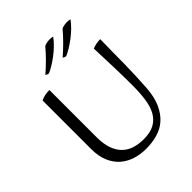

<svg xmlns="http://www.w3.org/2000/svg" viewBox="-262 -1115 1287 1287"><g transform="rotate(-45 381.5 -471.5)"><path d="M189 -274Q189 -210 204.5 -165.5Q220 -121 248.5 -93Q277 -65 316 -52.5Q355 -40 403 -40Q466 -40 505 -61.5Q544 -83 566.5 -123Q589 -163 597 -220.5Q605 -278 605 -349Q605 -426 602.5 -516Q600 -606 596 -706Q613 -714 632.5 -717.5Q652 -721 671 -721Q669 -658 669 -601.5Q669 -545 668 -490Q667 -435 665 -380.5Q663 -326 659 -268Q653 -187 628 -132.5Q603 -78 565 -44.5Q527 -11 476.5 3Q426 17 369 17Q316 17 268.5 2Q221 -13 185 -44.5Q149 -76 128 -125.5Q107 -175 107 -244V-703Q141 -721 189 -721ZM624 -956Q607 -932 582 -907.5Q557 -883 529 -862Q501 -841 474.5 -825Q448 -809 430 -802Q423 -802 415.5 -805Q408 -808 406 -812Q421 -825 439.5 -842Q458 -859 476.5 -877.5Q495 -896 512 -914.5Q529 -933 541 -948Q550 -954 565 -957Q580 -960 595 -960Q603 -960 611 -959Q619 -958 624 -956ZM460 -956Q443 -932 418 -907.5Q393 -883 365 -862Q337 -841 310.5 -825Q284 -809 266 -802Q259 -802 251.5 -805Q244 -808 242 -812Q257 -825 275.5 -842Q294 -859 312.5 -877.5Q331 -896 348 -914.5Q365 -933 377 -948Q386 -954 401.5 -957Q417 -960 432 -960Q440 -960 447.5 -959Q455 -958 460 -956Z"/></g></svg>

Font: Gotu
Style: Regular
Weight: 400
Designer: Sarang Kulkarni & Kailash Malviya
Foundry: Ek Type
Version: Version 2.320;hotconv 1.0.109;makeotfexe 2.5.65596; ttfautoh